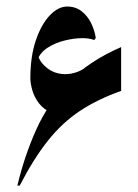

<svg xmlns="http://www.w3.org/2000/svg" viewBox="-20 -579 432 599"><path d="M34.2 0Q56.2 -92.3 92.8 -174.1Q129.4 -255.9 192.6 -321.8Q255.9 -387.7 357.9 -432.1V-295.4Q283.7 -269 229 -232.7Q174.3 -196.3 129.9 -140.6Q85.4 -85 41.5 0ZM143.1 -226.1Q116.2 -237.3 101.3 -257.1Q86.4 -276.9 80.6 -298.3Q74.7 -319.8 74.7 -334.5Q74.7 -402.8 91.8 -453.1Q108.9 -503.4 135.3 -531Q161.6 -558.6 189.5 -558.6Q215.8 -558.6 234.6 -543.9Q253.4 -529.3 264.4 -506.6Q275.4 -483.9 278.8 -460.4L273.9 -454.1Q258.8 -460 237.3 -460Q211.4 -460 181.6 -452.6Q151.9 -445.3 127.9 -429.7Q104 -414.1 95.7 -389.2L98.1 -411.1Q100.6 -388.7 125.2 -368.2Q149.9 -347.7 184.1 -347.7Q200.2 -347.7 217.5 -353.3Q234.9 -358.9 252 -372.1Z"/></svg>

Font: Lateef ExtraBold
Style: Regular
Weight: 800
Designer: SIL International
Foundry: SIL International
Version: Version 4.200